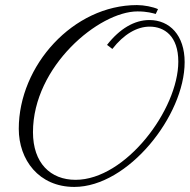

<svg xmlns="http://www.w3.org/2000/svg" viewBox="-20 -725 748 757"><path d="M603 -689C583 -698 548 -705 520 -705C269 -705 54 -467 54 -217C54 -95 133 12 273 12C485 12 708 -269 708 -480C708 -586 649 -646 569 -646C510 -646 452 -612 402 -548L423 -532C468 -590 520 -620 570 -620C628 -620 683 -583 683 -482C683 -293 475 -16 278 -16C179 -16 110 -82 110 -204C110 -464 371 -680 522 -680C561 -680 582 -673 594 -670Z"/></svg>

Font: Parisienne
Style: Regular
Weight: 400
Designer: Astigmatic (AOETI)
Foundry: Astigmatic (AOETI)
Version: Version 1.000